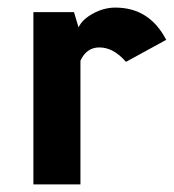

<svg xmlns="http://www.w3.org/2000/svg" viewBox="-20 -486 458 506"><path d="M175 -454 187 -414Q197 -435 225.5 -450.5Q254 -466 284 -466Q374 -466 418 -381L312 -323Q279 -361 242 -361Q208 -361 192 -326V0H68V-454Z"/></svg>

Font: Tajawal
Style: Bold
Weight: 700
Designer: Boutros Fonts
Foundry: Created by Boutros International 2017
Version: Version 1.700